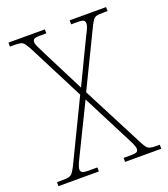

<svg xmlns="http://www.w3.org/2000/svg" viewBox="-132 -808 789 902"><g transform="rotate(-20 262.5 -357.0)"><path d="M5 0V-20H30Q52 -20 63.5 -22.5Q75 -25 83 -35Q91 -45 102 -67L248 -369L106 -647Q94 -669 86.5 -679Q79 -689 68 -691.5Q57 -694 36 -694H15V-714H197V-694H168Q141 -694 135 -689Q129 -684 129 -675Q129 -665 137 -648.5Q145 -632 157 -608L263 -399L363 -607Q374 -629 382 -645.5Q390 -662 390 -674Q390 -683 384 -688.5Q378 -694 353 -694H321V-714H503V-694H482Q461 -694 449.5 -691.5Q438 -689 430.5 -679Q423 -669 413 -648L278 -370L434 -68Q445 -46 452.5 -36Q460 -26 471 -23Q482 -20 502 -20H519V0H338V-20H373Q399 -20 405 -25Q411 -30 411 -39Q411 -49 403 -66.5Q395 -84 376 -120L264 -339L168 -143Q142 -91 133 -71Q124 -51 124 -40Q124 -31 130.5 -25.5Q137 -20 165 -20H207V0Z"/></g></svg>

Font: Noto Serif Tamil SemiCondensed Thin
Style: Italic
Weight: 100
Width: 4
Italic angle: -12°
Designer: Indian Type Foundry, Tom Grace, and the Monotype Design Team
Foundry: Monotype Imaging Inc.
Version: Version 2.003; ttfautohint (v1.8.4.7-5d5b)